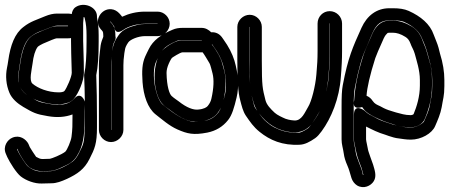

<svg xmlns="http://www.w3.org/2000/svg" viewBox="-21 -567 1853 792"><path d="M376 -257C383 -290 386 -335 386 -395V-421C386 -448 384 -472 379 -495V-500C379 -539 324 -561 290 -537C280 -530 276 -518 275 -509C270 -510 265 -511 260 -511H214C198 -511 182 -507 165 -500C130 -485 105 -479 76 -456C40 -429 22 -381 13 -317C11 -305 10 -296 8 -288C1 -254 4 -217 18 -184C28 -160 51 -140 75 -126C116 -102 127 -96 176 -88C215 -81 249 -84 278 -95V-86C278 -52 278 -34 274 -3C272 14 256 52 248 59C231 72 192 87 185 88L154 89C145 89 137 85 128 80C123 73 105 46 102 40L96 26C86 7 60 -12 30 1C10 9 -10 37 3 67L9 81C20 104 46 146 65 161C87 178 122 191 151 190L192 189C212 189 233 181 255 171C298 151 327 131 348 89C370 46 379 25 379 -41V-86C379 -144 378 -204 376 -257ZM272 -410V-398C272 -372 273 -331 275 -267C275 -250 254 -203 245 -192C241 -187 229 -186 221 -186C177 -186 135 -203 113 -222C98 -235 110 -279 113 -303C117 -337 124 -359 134 -373C135 -375 147 -384 173 -394C178 -396 206 -409 214 -409H260C263 -409 268 -409 272 -410ZM329 -135V-86V-42C326 23 325 25 304 66C296 82 287 93 278 100C261 113 217 136 190 139L151 140C130 141 112 133 96 121C86 114 60 71 55 61L49 48L50 47C50 47 51 47 51 48L56 60C63 75 83 107 94 118C106 130 134 140 153 139L188 138C208 137 228 126 257 112C281 100 293 85 306 59C326 18 328 -28 328 -86C328 -100 328 -116 329 -135ZM329 -148C329 -148 314 -193 285 -160C264 -136 229 -130 184 -138C138 -146 140 -146 99 -170C82 -180 70 -191 64 -205C47 -242 57 -271 62 -310C70 -369 87 -402 106 -416C133 -437 152 -439 184 -453C197 -458 207 -461 214 -461H259L260 -460L259 -459H214C202 -459 190 -455 178 -450C144 -436 110 -426 93 -401C77 -377 68 -345 63 -309C56 -263 45 -219 78 -186C107 -157 165 -136 223 -136H227C252 -141 270 -143 284 -160C302 -181 325 -232 325 -267C325 -330 322 -373 322 -398V-472L324 -497C325 -496 327 -495 328 -495C328 -492 329 -491 329 -489C334 -470 336 -447 336 -421V-395C336 -335 333 -291 327 -264C327 -262 326 -260 326 -258C327 -224 329 -187 329 -148Z M437 -31V-298C437 -321 440 -340 442 -356L444 -372C445 -384 449 -392 453 -399C456 -405 457 -413 455 -418V-422C455 -439 452 -456 440 -470L433 -478C434 -482 450 -458 450 -458C450 -458 451 -418 488 -444C506 -457 541 -469 577 -469H629V-468H577C566 -468 557 -467 548 -465C513 -456 485 -447 467 -420C456 -404 448 -389 445 -373L442 -356C438 -334 438 -314 438 -298V-31ZM488 -31V-298C488 -311 489 -327 492 -348L495 -365C496 -370 499 -379 508 -392C516 -404 549 -418 577 -418H629C656 -418 679 -442 679 -469C679 -496 656 -519 629 -519H577C542 -519 511 -511 483 -498C482 -499 480 -501 479 -503L472 -511C463 -521 451 -528 438 -529C397 -533 364 -482 395 -446C401 -439 405 -439 405 -422V-415C401 -406 396 -392 394 -379L392 -362C390 -344 387 -321 387 -298V-31C387 -4 410 19 437 19C464 19 488 -4 488 -31Z M823 -382C824 -382 853 -384 854 -384L861 -374C880 -348 891 -325 898 -303C912 -254 915 -213 907 -177C898 -137 887 -112 880 -103C865 -84 848 -73 825 -69C798 -64 778 -63 771 -65C723 -76 685 -108 652 -134C621 -158 601 -265 623 -313C642 -354 650 -374 708 -398C715 -401 723 -402 731 -402H811C812 -401 812 -402 812 -401C813 -394 817 -386 823 -382ZM811 -452H731C717 -452 703 -450 690 -444C644 -425 610 -400 593 -365C588 -354 582 -344 578 -334C565 -304 564 -275 567 -228C571 -173 588 -121 621 -95C648 -74 677 -48 711 -33C752 -15 777 -9 834 -20C869 -27 898 -44 920 -72C936 -92 945 -123 955 -165C966 -211 962 -262 946 -317C937 -346 922 -375 901 -404L894 -414C883 -428 869 -435 850 -434C840 -444 827 -452 811 -452ZM813 -402C812 -401 811 -401 811 -401H731C704 -401 670 -378 655 -365C602 -320 606 -176 654 -133C664 -124 676 -117 686 -109C725 -79 762 -61 800 -65C831 -68 859 -78 876 -100C888 -116 896 -132 900 -149C911 -198 913 -239 904 -275C901 -285 899 -294 896 -304C889 -331 875 -352 861 -373L853 -383V-384C853 -384 852 -431 813 -402ZM815 -351C824 -339 834 -321 842 -308C848 -299 852 -276 856 -263C862 -239 861 -204 851 -160C849 -151 845 -141 836 -130C832 -125 821 -117 796 -115C777 -113 750 -122 716 -149C707 -156 698 -161 687 -171C678 -179 667 -210 666 -266C666 -278 669 -290 675 -304C681 -318 687 -327 688 -328C690 -330 723 -351 731 -351H811Z M1339 -471C1339 -471 1340 -471 1340 -470V-357C1340 -318 1338 -294 1337 -281L1335 -254C1332 -210 1321 -174 1310 -140C1297 -100 1284 -83 1267 -59C1276 -72 1285 -86 1293 -100C1313 -132 1330 -198 1334 -255L1336 -280C1337 -297 1339 -321 1339 -357V-470ZM1048 -99C1079 -58 1122 -26 1189 -21C1218 -19 1244 -31 1263 -53C1257 -46 1253 -40 1250 -38C1230 -24 1216 -20 1214 -20C1183 -18 1156 -23 1134 -31C1112 -41 1105 -42 1082 -61C1064 -76 1058 -85 1048 -99ZM1008 -456H1009V-317C1009 -243 1010 -200 1016 -177C1025 -145 1026 -133 1040 -110C1034 -119 1029 -123 1026 -136C1013 -185 1008 -212 1008 -317ZM958 -456V-317C958 -238 961 -185 970 -153C976 -130 981 -108 993 -90C1011 -64 1024 -44 1050 -23C1092 11 1144 34 1216 30C1236 29 1256 19 1279 3C1289 -4 1297 -14 1306 -26C1345 -79 1379 -160 1385 -250L1387 -276C1388 -292 1390 -319 1390 -357V-470C1390 -498 1367 -521 1339 -521C1311 -521 1289 -498 1289 -470V-357C1289 -319 1287 -297 1286 -285L1284 -259C1280 -211 1264 -148 1250 -126C1237 -105 1224 -68 1193 -70C1174 -71 1160 -76 1157 -77C1143 -83 1123 -92 1112 -102C1095 -118 1079 -134 1074 -154C1062 -202 1059 -210 1059 -317V-456C1059 -483 1036 -506 1009 -506C982 -506 958 -483 958 -456Z M1440 -153C1440 -153 1427 -112 1471 -125H1473C1473 -125 1474 -125 1474 -124C1487 -104 1505 -94 1525 -84L1540 -77C1554 -70 1572 -63 1586 -59L1599 -55C1622 -46 1645 -42 1674 -42C1699 -42 1723 -56 1731 -76C1747 -113 1761 -161 1761 -214V-237C1761 -264 1758 -290 1751 -313C1745 -333 1741 -348 1738 -358C1733 -375 1725 -390 1720 -405C1712 -427 1697 -446 1677 -458C1652 -473 1626 -482 1600 -482H1585C1549 -482 1528 -456 1516 -430C1496 -385 1484 -357 1479 -342C1452 -257 1444 -211 1440 -153ZM1491 -172C1493 -205 1505 -258 1527 -327C1530 -336 1542 -365 1562 -409C1569 -423 1572 -425 1578 -431C1578 -431 1581 -432 1585 -432H1600C1615 -432 1632 -427 1651 -415C1661 -409 1667 -401 1672 -388C1677 -373 1685 -363 1690 -345C1697 -318 1711 -278 1711 -237V-214C1711 -169 1698 -127 1685 -96C1683 -94 1678 -92 1674 -92C1649 -92 1633 -98 1613 -103L1600 -107C1589 -110 1574 -115 1562 -121L1547 -129C1534 -135 1525 -138 1516 -151C1510 -160 1503 -167 1491 -172ZM1439 -93V8C1439 15 1440 21 1442 29C1448 54 1449 70 1459 96C1471 126 1471 127 1478 154L1477 155C1475 154 1475 148 1474 145C1469 121 1449 84 1446 59C1444 40 1438 24 1438 8V-128C1438 -165 1440 -192 1443 -206C1457 -279 1472 -332 1488 -366C1496 -383 1504 -406 1516 -432C1533 -470 1554 -483 1585 -483H1600C1622 -483 1637 -480 1645 -477C1687 -458 1710 -435 1720 -408C1723 -400 1727 -392 1731 -382C1738 -365 1742 -348 1747 -331C1757 -297 1762 -266 1762 -237V-212C1762 -168 1757 -167 1752 -133C1748 -108 1736 -86 1728 -66C1727 -64 1722 -58 1709 -51C1696 -44 1685 -41 1674 -41C1642 -41 1622 -48 1598 -54L1583 -59C1560 -66 1542 -73 1525 -83C1509 -92 1498 -95 1482 -111C1482 -111 1439 -143 1439 -93ZM1489 -45C1515 -32 1538 -20 1569 -11L1583 -6C1595 -2 1611 3 1624 4C1640 6 1653 9 1674 9C1716 9 1761 -16 1774 -47C1784 -70 1796 -97 1801 -125C1806 -158 1812 -171 1812 -212V-237C1812 -271 1806 -308 1794 -346C1792 -353 1790 -361 1788 -370C1784 -386 1773 -410 1768 -424C1753 -468 1714 -500 1665 -522C1647 -530 1626 -533 1600 -533H1585C1533 -533 1493 -503 1470 -452C1434 -372 1415 -331 1393 -216C1389 -195 1388 -167 1388 -128V8C1388 29 1394 44 1397 66C1399 82 1404 98 1412 116C1419 132 1422 145 1426 158L1429 168C1433 180 1441 191 1452 198C1479 214 1509 200 1521 180C1534 159 1524 133 1518 112C1515 102 1497 57 1496 45C1494 32 1490 19 1489 8Z"/></svg>

Font: AppleStorm
Style: CBo
Weight: 400
Foundry: Cannot Into Space Fonts
Version: Version 1.01